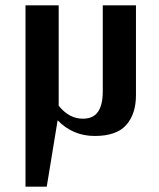

<svg xmlns="http://www.w3.org/2000/svg" viewBox="-20 -500 599 723"><path d="M492 -480V-142Q492 -71 455.5 -29.5Q419 12 337 12Q254 12 197 -47L156 203H76V-480H201V-102Q240 -53 292 -53Q331 -53 349 -79Q367 -105 367 -156V-480Z"/></svg>

Font: Arya
Style: Bold
Weight: 700
Designer: Eduardo Rodriguez Tunni, Modular Infotech
Foundry: Eduardo Rodriguez Tunni, Modular Infotech
Version: Version 1.002